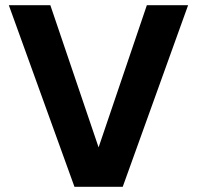

<svg xmlns="http://www.w3.org/2000/svg" viewBox="-20 -720 760 740"><path d="M267 0 14 -700H174L360 -152L546 -700H705L453 0Z"/></svg>

Font: DM Sans 11pt Black
Style: Regular
Weight: 900
Version: Version 4.004;gftools[0.9.30]